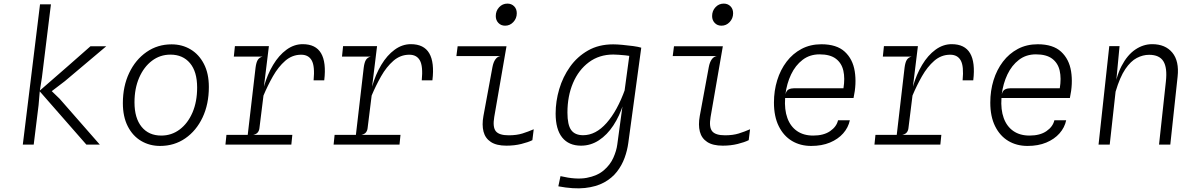

<svg xmlns="http://www.w3.org/2000/svg" viewBox="-20 -802 6640 1065"><path d="M459 0 198.5 -297.5 254.5 -308.5 311 -254 533.5 0ZM106.5 0 202 -778H262.5L212.5 -372L201 -299L200.5 -295L194 -219L167 0ZM251.5 -284.5 198.5 -297.5 357.5 -436 482 -545.5H569.5L340 -352Z M868 7.5Q810 7.5 763 -20.2Q716 -48 688.8 -101.2Q661.5 -154.5 661.5 -230Q661.5 -323.5 696.5 -397.2Q731.5 -471 792.8 -513.5Q854 -556 931.5 -556Q990.5 -556 1037.2 -528Q1084 -500 1111.2 -447.2Q1138.5 -394.5 1138.5 -319.5Q1138.5 -224.5 1103.8 -150.8Q1069 -77 1008 -34.8Q947 7.5 868 7.5ZM874.5 -50Q932 -50 977 -84Q1022 -118 1047.8 -178Q1073.5 -238 1073.5 -316.5Q1073.5 -404.5 1033.8 -451.8Q994 -499 925.5 -499Q868 -499 823 -465Q778 -431 752 -371.2Q726 -311.5 726 -234.5Q726 -147 765.5 -98.5Q805 -50 874.5 -50Z M1230.5 0 1236 -54H1601.5L1596 0ZM1277 -488 1283 -546H1471.5L1439.5 -488ZM1349 -10 1397.5 -426.5Q1401.5 -457.5 1410.5 -470.8Q1419.5 -484 1436.5 -488L1404.5 -497L1410 -529.5L1471.5 -546L1444 -321.5Q1463 -389 1495 -442.2Q1527 -495.5 1569 -526.2Q1611 -557 1659 -557Q1731.5 -557 1761 -506.5Q1790.5 -456 1778.5 -356.5H1719.5Q1727 -434.5 1709.2 -466.5Q1691.5 -498.5 1650.5 -498.5Q1601 -498.5 1562.2 -464.8Q1523.5 -431 1494 -379Q1464.5 -327 1441.5 -272L1419 -91Q1417.5 -77.5 1410 -67.8Q1402.5 -58 1385 -54L1414 -41.5L1410.5 -10Z M1830.5 0 1836 -54H2201.5L2196 0ZM1877 -488 1883 -546H2071.5L2039.5 -488ZM1949 -10 1997.5 -426.5Q2001.5 -457.5 2010.5 -470.8Q2019.5 -484 2036.5 -488L2004.5 -497L2010 -529.5L2071.5 -546L2044 -321.5Q2063 -389 2095 -442.2Q2127 -495.5 2169 -526.2Q2211 -557 2259 -557Q2331.5 -557 2361 -506.5Q2390.5 -456 2378.5 -356.5H2319.5Q2327 -434.5 2309.2 -466.5Q2291.5 -498.5 2250.5 -498.5Q2201 -498.5 2162.2 -464.8Q2123.5 -431 2094 -379Q2064.5 -327 2041.5 -272L2019 -91Q2017.5 -77.5 2010 -67.8Q2002.5 -58 1985 -54L2014 -41.5L2010.5 -10Z M2782 -659.5Q2759 -659.5 2744.5 -674.8Q2730 -690 2730 -713Q2730 -742 2748.8 -762Q2767.5 -782 2794.5 -782Q2817 -782 2831.8 -767.2Q2846.5 -752.5 2846.5 -728.5Q2846.5 -700 2827.5 -679.8Q2808.5 -659.5 2782 -659.5ZM2789 6Q2734 6 2702.8 -14.5Q2671.5 -35 2662 -72Q2652.5 -109 2661.5 -158.5L2711.5 -429.5Q2716.5 -456.5 2727.5 -472.2Q2738.5 -488 2756 -491H2511.5L2518.5 -545.5H2789.5L2721.5 -153Q2712 -97 2730.2 -74.2Q2748.5 -51.5 2801.5 -51.5Q2845.5 -51.5 2877.5 -61.5Q2909.5 -71.5 2940.5 -85L2933 -24.5Q2910 -13 2871.8 -3.5Q2833.5 6 2789 6Z M3077 231.5 3089 175Q3176 195.5 3234.5 184.5Q3293 173.5 3328.8 143Q3364.5 112.5 3382 73.5Q3399.5 34.5 3404 -0.5L3469.5 -484L3477.5 -545.5L3537 -537.5L3465 -8.5Q3459.5 32.5 3444.5 73.8Q3429.5 115 3402 150.5Q3374.5 186 3330.8 210Q3287 234 3224.5 240.8Q3162 247.5 3077 231.5ZM3203 6Q3135 6 3098.5 -39.2Q3062 -84.5 3062 -172.5Q3062 -240 3082 -307.8Q3102 -375.5 3142 -431.8Q3182 -488 3241.8 -522Q3301.5 -556 3381 -556Q3402 -556 3432.5 -553.2Q3463 -550.5 3492 -546.5Q3521 -542.5 3537 -537.5L3512 -484.5Q3502 -487.5 3485.2 -490.2Q3468.5 -493 3449 -495Q3429.5 -497 3411.8 -498.2Q3394 -499.5 3382 -499.5Q3304 -499.5 3246.8 -457Q3189.5 -414.5 3158.5 -341.8Q3127.5 -269 3127.5 -177.5Q3127.5 -109.5 3148.2 -80.8Q3169 -52 3214.5 -52Q3284.5 -52 3344.5 -119.8Q3404.5 -187.5 3447.5 -308L3455 -263L3438 -227Q3417 -159 3382.2 -106.2Q3347.5 -53.5 3302 -23.8Q3256.5 6 3203 6Z M3982 -659.5Q3959 -659.5 3944.5 -674.8Q3930 -690 3930 -713Q3930 -742 3948.8 -762Q3967.5 -782 3994.5 -782Q4017 -782 4031.8 -767.2Q4046.5 -752.5 4046.5 -728.5Q4046.5 -700 4027.5 -679.8Q4008.5 -659.5 3982 -659.5ZM3989 6Q3934 6 3902.8 -14.5Q3871.5 -35 3862 -72Q3852.5 -109 3861.5 -158.5L3911.5 -429.5Q3916.5 -456.5 3927.5 -472.2Q3938.5 -488 3956 -491H3711.5L3718.5 -545.5H3989.5L3921.5 -153Q3912 -97 3930.2 -74.2Q3948.5 -51.5 4001.5 -51.5Q4045.5 -51.5 4077.5 -61.5Q4109.5 -71.5 4140.5 -85L4133 -24.5Q4110 -13 4071.8 -3.5Q4033.5 6 3989 6Z M4479.5 7.5Q4419.5 7.5 4373 -20.2Q4326.5 -48 4299.8 -101.8Q4273 -155.5 4273 -233Q4273 -298.5 4291 -356.8Q4309 -415 4343.2 -460Q4377.5 -505 4426.2 -530.8Q4475 -556.5 4536 -556.5Q4621 -556.5 4665.8 -515.2Q4710.5 -474 4721.2 -406.2Q4732 -338.5 4714.5 -258.5H4335Q4330.5 -194 4347.5 -147.2Q4364.5 -100.5 4401 -75.2Q4437.5 -50 4490.5 -50Q4549 -50 4584.8 -74.8Q4620.5 -99.5 4628.5 -135H4694Q4685.5 -94.5 4657 -62.2Q4628.5 -30 4583.5 -11.2Q4538.5 7.5 4479.5 7.5ZM4336.5 -278Q4342 -300 4355 -306.2Q4368 -312.5 4385.5 -312.5H4658.5Q4667.5 -367.5 4658 -409.8Q4648.5 -452 4616.5 -476.2Q4584.5 -500.5 4526 -500.5Q4471.5 -500.5 4431.8 -470Q4392 -439.5 4368 -389Q4344 -338.5 4336.5 -278Z M4830.5 0 4836 -54H5201.5L5196 0ZM4877 -488 4883 -546H5071.5L5039.5 -488ZM4949 -10 4997.5 -426.5Q5001.5 -457.5 5010.5 -470.8Q5019.5 -484 5036.5 -488L5004.5 -497L5010 -529.5L5071.5 -546L5044 -321.5Q5063 -389 5095 -442.2Q5127 -495.5 5169 -526.2Q5211 -557 5259 -557Q5331.5 -557 5361 -506.5Q5390.5 -456 5378.5 -356.5H5319.5Q5327 -434.5 5309.2 -466.5Q5291.5 -498.5 5250.5 -498.5Q5201 -498.5 5162.2 -464.8Q5123.5 -431 5094 -379Q5064.5 -327 5041.5 -272L5019 -91Q5017.5 -77.5 5010 -67.8Q5002.5 -58 4985 -54L5014 -41.5L5010.5 -10Z M5679.5 7.5Q5619.5 7.5 5573 -20.2Q5526.5 -48 5499.8 -101.8Q5473 -155.5 5473 -233Q5473 -298.5 5491 -356.8Q5509 -415 5543.2 -460Q5577.5 -505 5626.2 -530.8Q5675 -556.5 5736 -556.5Q5821 -556.5 5865.8 -515.2Q5910.5 -474 5921.2 -406.2Q5932 -338.5 5914.5 -258.5H5535Q5530.5 -194 5547.5 -147.2Q5564.5 -100.5 5601 -75.2Q5637.5 -50 5690.5 -50Q5749 -50 5784.8 -74.8Q5820.5 -99.5 5828.5 -135H5894Q5885.5 -94.5 5857 -62.2Q5828.5 -30 5783.5 -11.2Q5738.5 7.5 5679.5 7.5ZM5536.5 -278Q5542 -300 5555 -306.2Q5568 -312.5 5585.5 -312.5H5858.5Q5867.5 -367.5 5858 -409.8Q5848.5 -452 5816.5 -476.2Q5784.5 -500.5 5726 -500.5Q5671.5 -500.5 5631.8 -470Q5592 -439.5 5568 -389Q5544 -338.5 5536.5 -278Z M6073.5 0 6133 -546H6190L6165 -282H6157Q6169.5 -375 6201.2 -436Q6233 -497 6277.2 -527Q6321.5 -557 6371 -557Q6444 -557 6482.8 -510Q6521.5 -463 6512 -376.5L6471.5 0H6409L6447 -350Q6455.5 -426 6433.2 -462Q6411 -498 6354 -498Q6319.5 -498 6285.8 -480.5Q6252 -463 6222 -418.8Q6192 -374.5 6168 -293.5L6135.5 0Z"/></svg>

Font: Spline Sans Mono Light
Style: Italic
Weight: 300
Italic angle: -4°
Monospace: yes
Version: Version 1.004